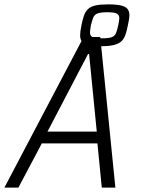

<svg xmlns="http://www.w3.org/2000/svg" viewBox="-44 -857 747 877"><path d="M-24 0 338 -688H414L483 0H421L401 -202H147L40 0ZM173 -256H398L363 -610H358ZM419 -646Q380 -646 359 -651Q338 -656 330 -667Q322 -678 322 -695Q322 -704 323.5 -715.5Q325 -727 328 -741Q333 -767 339.5 -785.5Q346 -804 358 -815.5Q370 -827 391.5 -832Q413 -837 449 -837Q487 -837 508.5 -832Q530 -827 538.5 -816Q547 -805 547 -788Q547 -778 545 -767Q543 -756 540 -741Q535 -715 528.5 -697Q522 -679 510 -668Q498 -657 476.5 -651.5Q455 -646 419 -646ZM421 -682Q452 -682 466 -687Q480 -692 485.5 -705Q491 -718 496 -741Q498 -752 499.5 -760Q501 -768 501 -774Q501 -789 489.5 -795Q478 -801 446 -801Q417 -801 402.5 -796Q388 -791 382.5 -778Q377 -765 371 -741Q370 -731 368.5 -723Q367 -715 367 -708Q367 -694 378 -688Q389 -682 421 -682Z"/></svg>

Font: Saira SemiCondensed Light
Style: Italic
Weight: 300
Width: 4
Italic angle: -12°
Designer: Hector Gatti with collaboration of the Omnibus-Type team
Foundry: Omnibus-Type
Version: Version 1.101